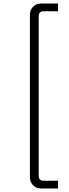

<svg xmlns="http://www.w3.org/2000/svg" viewBox="-20 -826 390 1092"><path d="M150 -742Q150 -769 168 -787.5Q186 -806 213 -806H310V-762H227Q200 -762 200 -732V172Q200 202 227 202H310V246H213Q186 246 168 227.5Q150 209 150 182Z"/></svg>

Font: Space Grotesk Variable
Style: Regular
Weight: 400
Designer: Florian Karsten (Space Grotesk), Colophon Foundry (Space Mono)
Foundry: Florian Karsten
Version: Version 1.106